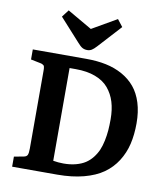

<svg xmlns="http://www.w3.org/2000/svg" viewBox="-101 -1046 974 1129"><g transform="rotate(10 386.0 -481.5)"><path d="M363.8 -752Q348.1 -752 335.4 -758.8Q322.8 -765.6 305.2 -786.1L184.1 -919.9L216.8 -962.9L363.8 -877.9L511.2 -962.9L543.9 -920.9L418 -783.2Q402.3 -766.1 390.6 -759Q378.9 -752 363.8 -752ZM48.8 0V-60.1L106 -70.8Q122.6 -73.7 127.7 -84.7Q132.8 -95.7 132.8 -123V-582Q132.8 -593.8 132.6 -598.6Q132.3 -603.5 131.1 -610.1Q129.9 -616.7 126.7 -619.4Q123.5 -622.1 118.2 -624.8Q112.8 -627.4 104 -628.9L48.8 -640.1V-700.2H368.2Q433.1 -700.2 486.8 -689Q540.5 -677.7 585.2 -652.8Q629.9 -627.9 660.6 -590.8Q691.4 -553.7 708.3 -499.8Q725.1 -445.8 725.1 -377.9Q725.1 -310.1 711.9 -253.9Q698.7 -197.8 668.2 -149.9Q637.7 -102.1 591.3 -69.3Q544.9 -36.6 475.6 -18.3Q406.2 0 317.9 0ZM342.8 -70.8Q383.3 -70.8 416.3 -79.6Q449.2 -88.4 472.4 -103.5Q495.6 -118.7 513.4 -141.4Q531.2 -164.1 542 -189.2Q552.7 -214.4 559.3 -246.1Q565.9 -277.8 568.4 -308.3Q570.8 -338.9 570.8 -375Q570.8 -432.6 556.9 -478Q543 -523.4 513.7 -558.1Q484.4 -592.8 434.8 -611.3Q385.3 -629.9 317.9 -629.9H280.8V-76.2Q311.5 -70.8 342.8 -70.8Z"/></g></svg>

Font: Literata Book
Style: Bold
Weight: 700
Designer: Latin by Veronika Burian and Jose Scaglione. Greek by Irene Vlachou. Cyrillic by Vera Evstafieva
Foundry: TypeTogether
Version: Version 2.003;PS 002.003;hotconv 1.0.88;makeotf.lib2.5.64775